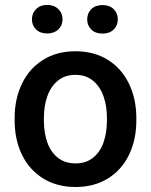

<svg xmlns="http://www.w3.org/2000/svg" viewBox="-20 -745 609 775"><path d="M170.4 -725.1Q198.2 -725.1 215.3 -708.5Q232.4 -691.9 232.4 -667Q232.4 -642.1 215.3 -626Q198.2 -609.9 170.4 -609.9Q142.6 -609.9 125.7 -626Q108.9 -642.1 108.9 -667Q108.9 -691.9 125.7 -708.5Q142.6 -725.1 170.4 -725.1ZM393.6 -724.6Q421.9 -724.6 438.7 -708.3Q455.6 -691.9 455.6 -666.5Q455.6 -642.1 438.7 -625.7Q421.9 -609.4 393.6 -609.4Q365.2 -609.4 348.6 -625.7Q332 -642.1 332 -666.5Q332 -691.9 348.6 -708.3Q365.2 -724.6 393.6 -724.6ZM39.1 -269Q39.1 -345.7 68.6 -407Q98.1 -468.3 153.6 -503.2Q209 -538.1 284.2 -538.1Q358.9 -538.1 414.1 -504.2Q469.2 -470.2 499 -410.4Q528.8 -350.6 530.3 -275.4V-258.8Q530.3 -181.6 501 -120.6Q471.7 -59.6 416 -24.9Q360.4 9.8 285.2 9.8Q209.5 9.8 153.8 -24.9Q98.1 -59.6 68.6 -120.6Q39.1 -181.6 39.1 -258.8ZM157.2 -258.8Q157.2 -209.5 170.9 -170.4Q184.6 -131.3 213.4 -108.4Q242.2 -85.4 285.2 -85.4Q327.1 -85.4 355.7 -108.4Q384.3 -131.3 397.9 -170.4Q411.6 -209.5 411.6 -258.8V-269Q411.6 -317.4 397.7 -356.7Q383.8 -396 355.2 -419.4Q326.7 -442.9 284.2 -442.9Q242.2 -442.9 213.6 -419.4Q185.1 -396 171.1 -356.7Q157.2 -317.4 157.2 -269Z"/></svg>

Font: Mardoto Medium
Style: Regular
Weight: 500
Designer: Christian Robertson, Vahan Hovhannisyan
Foundry: Google
Version: Version 1.000